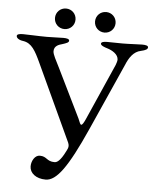

<svg xmlns="http://www.w3.org/2000/svg" viewBox="-63 -843 757 931"><g transform="rotate(5 315.5 -377.5)"><path d="M221 -795C193 -795 171 -773 171 -745C171 -717 193 -695 221 -695C249 -695 271 -717 271 -745C271 -773 249 -795 221 -795ZM416 -795C388 -795 366 -773 366 -745C366 -717 388 -695 416 -695C444 -695 466 -717 466 -745C466 -773 444 -795 416 -795ZM230 -48C190 -48 192 -73 156 -73C133 -73 116 -45 116 -18C116 15 147 40 194 40C247 40 299 -32 384 -222L529 -547C544 -584 565 -615 600 -622C623 -627 633 -633 633 -642C633 -650 621 -653 604 -653C581 -653 545 -650 508 -650C479 -650 463 -651 433 -651C416 -651 404 -648 404 -640C404 -631 423 -624 437 -620C460 -613 491 -596 491 -569C491 -563 486 -548 484 -543L363 -269C354 -249 348 -240 343 -240C338 -240 335 -250 327 -269L212 -504C194 -541 178 -567 178 -584C178 -612 206 -618 216 -621C238 -628 249 -632 249 -641C249 -649 237 -652 220 -652C199 -652 171 -650 140 -650C94 -650 53 -653 23 -653C6 -653 -6 -650 -6 -642C-6 -633 4 -623 27 -620C69 -614 88 -578 114 -522L279 -166C285 -153 291 -143 291 -132C291 -123 286 -113 282 -106C257 -55 240 -48 230 -48Z"/></g></svg>

Font: EB Garamond 12
Style: Regular
Weight: 400
Version: Version 0.016+